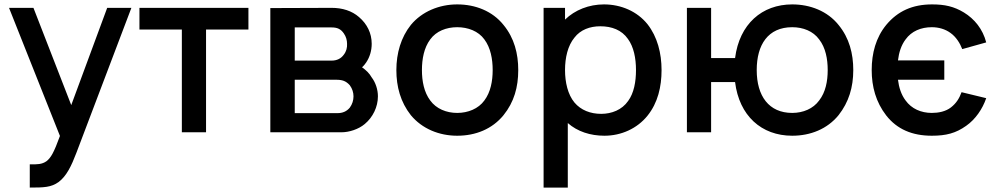

<svg xmlns="http://www.w3.org/2000/svg" viewBox="-20 -598 4512 868"><path d="M464.6 -562.5 302.1 -122.9 131.2 -562.5H20.8L251 16.7C224 90.6 210.4 115.6 189.6 131.2C169.8 144.8 149 145.8 114.6 144.8V250C178.1 250 211.5 249 244.8 225C281.2 197.9 303.1 151 325 93.8L574 -562.5Z M1103.1 -562.5H610.4V-464.6H802.1V0H911.5V-464.6H1103.1Z M1202.1 -561.5V0H1524C1558.3 0 1601 -13.5 1629.2 -37.5C1665.6 -67.7 1688.5 -114.6 1688.5 -162.5C1688.5 -192.7 1678.1 -225 1660.4 -247.9C1650 -266.7 1634.4 -281.2 1616.7 -293.8C1624 -300 1630.2 -308.3 1635.4 -315.6C1652.1 -340.6 1660.4 -369.8 1660.4 -400C1660.4 -447.9 1639.6 -489.6 1603.1 -520.8C1570.8 -549 1528.1 -562.5 1479.2 -562.5ZM1312.5 -474H1479.2C1505.2 -474 1520.8 -466.7 1534.4 -446.9C1544.8 -432.3 1549 -415.6 1549 -400C1550 -383.3 1545.8 -365.6 1534.4 -351C1521.9 -333.3 1503.1 -324 1479.2 -324H1312.5ZM1312.5 -237.5H1499C1527.1 -237.5 1543.8 -232.3 1561.5 -212.5C1572.9 -196.9 1578.1 -179.2 1578.1 -162.5C1578.1 -144.8 1572.9 -127.1 1561.5 -111.5C1546.9 -93.8 1528.1 -86.5 1505.2 -86.5H1312.5Z M2046.9 15.6C2130.2 15.6 2205.2 -14.6 2256.2 -77.1C2304.2 -136.5 2322.9 -204.2 2322.9 -281.2C2322.9 -355.2 2305.2 -426 2256.2 -485.4C2206.2 -547.9 2129.2 -578.1 2046.9 -578.1C1965.6 -578.1 1887.5 -545.8 1837.5 -485.4C1792.7 -429.2 1771.9 -357.3 1771.9 -281.2C1771.9 -206.3 1790.6 -136.5 1837.5 -77.1C1888.5 -15.6 1965.6 15.6 2046.9 15.6ZM2207.3 -281.2C2207.3 -231.3 2197.9 -181.2 2169.8 -143.8C2142.7 -106.3 2095.8 -87.5 2046.9 -87.5C1997.9 -87.5 1952.1 -106.3 1925 -143.8C1896.9 -181.2 1887.5 -231.3 1887.5 -281.2C1887.5 -331.2 1896.9 -382.3 1925 -419.8C1952.1 -457.3 1997.9 -475 2046.9 -475C2095.8 -475 2142.7 -457.3 2169.8 -419.8C2197.9 -382.3 2207.3 -331.2 2207.3 -281.2Z M2907.3 -488.5C2860.4 -546.9 2787.5 -578.1 2710.4 -578.1C2642.7 -578.1 2579.2 -553.1 2534.4 -509.4V-562.5H2437.5V250H2546.9V-41.7C2590.6 -3.1 2649 15.6 2712.5 15.6C2788.5 15.6 2860.4 -16.7 2907.3 -75C2954.2 -133.3 2970.8 -206.3 2970.8 -281.2C2970.8 -357.3 2952.1 -431.3 2907.3 -488.5ZM2819.8 -141.7C2791.7 -101 2744.8 -83.3 2697.9 -83.3C2649 -83.3 2606.2 -100 2577.1 -134.4C2546.9 -170.8 2534.4 -226 2534.4 -281.2C2534.4 -337.5 2546.9 -391.7 2577.1 -428.1C2604.2 -463.5 2646.9 -479.2 2693.8 -479.2C2745.8 -479.2 2790.6 -462.5 2818.8 -421.9C2844.8 -386.5 2855.2 -335.4 2855.2 -281.2C2855.2 -228.1 2845.8 -177.1 2819.8 -141.7Z M3770.8 -485.4C3720.8 -547.9 3642.7 -578.1 3561.5 -578.1C3425 -578.1 3322.9 -489.6 3303.1 -335.4H3194.8V-562.5H3085.4V0H3194.8V-227.1H3303.1C3321.9 -75 3421.9 15.6 3561.5 15.6C3643.8 15.6 3719.8 -14.6 3770.8 -77.1C3817.7 -136.5 3837.5 -204.2 3837.5 -281.2C3837.5 -355.2 3819.8 -426 3770.8 -485.4ZM3683.3 -143.8C3656.2 -106.3 3610.4 -87.5 3561.5 -87.5C3456.2 -87.5 3401 -163.5 3401 -281.2C3401 -395.8 3452.1 -475 3561.5 -475C3610.4 -475 3656.2 -457.3 3683.3 -419.8C3712.5 -382.3 3721.9 -331.2 3721.9 -281.2C3721.9 -231.3 3712.5 -181.2 3683.3 -143.8Z M4279.2 -112.5C4255.2 -93.8 4222.9 -87.5 4192.7 -87.5C4143.8 -87.5 4101 -106.3 4074 -143.8C4054.2 -169.8 4043.8 -203.1 4039.6 -237.5H4249V-325H4039.6C4043.8 -360.4 4054.2 -393.8 4074 -419.8C4101 -457.3 4143.8 -475 4192.7 -475C4222.9 -475 4253.1 -466.7 4277.1 -449C4302.1 -431.3 4319.8 -403.1 4330.2 -376L4438.5 -406.3C4422.9 -466.7 4385.4 -512.5 4337.5 -541.7C4292.7 -568.8 4251 -578.1 4193.8 -578.1C4105.2 -578.1 4038.5 -547.9 3986.5 -485.4C3939.6 -428.1 3920.8 -357.3 3920.8 -281.2C3920.8 -206.3 3939.6 -136.5 3986.5 -76C4035.4 -13.5 4104.2 15.6 4192.7 15.6C4257.3 15.6 4301 4.2 4347.9 -29.2C4389.6 -58.3 4421.9 -105.2 4438.5 -154.2L4327.1 -181.2C4316.7 -153.1 4303.1 -131.2 4279.2 -112.5Z"/></svg>

Font: Manrope Semibold
Style: Regular
Weight: 600
Width: 4
Designer: Michael Sharanda
Foundry: Michael Sharanda
Version: Version 2.000;PS 002.000;hotconv 1.0.88;makeotf.lib2.5.64775